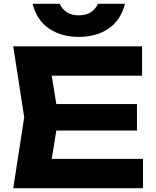

<svg xmlns="http://www.w3.org/2000/svg" viewBox="-20 -995 827 1015"><path d="M704 -445V-305H161V-445ZM289 -375 239 -65 160 -155H736V0H50L108 -375L50 -750H731V-595H160L239 -685ZM152 -975H295Q309 -946 334 -930Q359 -914 396 -914Q434 -914 459.5 -930Q485 -946 498 -975H641Q618 -887 553.5 -843.5Q489 -800 396 -800Q305 -800 240 -843.5Q175 -887 152 -975Z"/></svg>

Font: Unbounded SemiBold
Style: Regular
Weight: 600
Designer: Luke Prowse, Jean-Baptiste Morizot, Fátima Lázaro, Florian Runge
Foundry: NaN
Version: Version 1.700